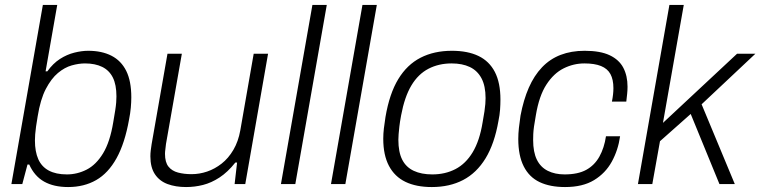

<svg xmlns="http://www.w3.org/2000/svg" viewBox="-20 -743 3069 775"><path d="M255 12Q197 12 158 -10Q119 -32 98 -79H91L70 0H26L153 -723H211L164 -455H171Q194 -487 222 -505Q250 -523 280 -530.5Q310 -538 336 -538Q391 -538 430 -518Q469 -498 489.5 -457Q510 -416 510 -350Q510 -331 508 -308.5Q506 -286 501 -261Q484 -165 450.5 -104.5Q417 -44 368 -16Q319 12 255 12ZM250 -39Q292 -39 330 -58.5Q368 -78 396 -124Q424 -170 437 -249Q442 -278 445 -297Q448 -316 449 -329.5Q450 -343 450 -354Q450 -401 435.5 -430Q421 -459 392.5 -473Q364 -487 323 -487Q298 -487 269.5 -479Q241 -471 214 -448.5Q187 -426 165 -384Q143 -342 132 -273Q128 -250 125.5 -232Q123 -214 122 -200.5Q121 -187 121 -176Q121 -131 134.5 -100.5Q148 -70 177 -54.5Q206 -39 250 -39Z M731 12Q689 12 656.5 0Q624 -12 605.5 -39.5Q587 -67 587 -112Q587 -124 588.5 -136Q590 -148 592 -161L656 -526H714L650 -162Q649 -151 647.5 -140.5Q646 -130 646 -122Q646 -88 660 -70.5Q674 -53 698.5 -46.5Q723 -40 753 -40Q785 -40 816 -50.5Q847 -61 874.5 -82.5Q902 -104 922 -138Q942 -172 950 -217L1004 -526H1062L970 0H927L937 -87H930Q899 -48 866 -26.5Q833 -5 799.5 3.5Q766 12 731 12Z M1114 0 1241 -723H1299L1172 0Z M1316 0 1443 -723H1501L1374 0Z M1723 12Q1660 12 1616.5 -9Q1573 -30 1550 -73.5Q1527 -117 1527 -183Q1527 -203 1529.5 -224.5Q1532 -246 1536 -271Q1552 -365 1587.5 -423.5Q1623 -482 1677.5 -510Q1732 -538 1804 -538Q1868 -538 1911.5 -517Q1955 -496 1977.5 -452.5Q2000 -409 2000 -341Q2000 -322 1998.5 -300.5Q1997 -279 1992 -255Q1976 -163 1940 -104Q1904 -45 1849.5 -16.5Q1795 12 1723 12ZM1725 -39Q1777 -39 1818.5 -60.5Q1860 -82 1888 -128.5Q1916 -175 1928 -249Q1933 -276 1935.5 -293.5Q1938 -311 1939 -323.5Q1940 -336 1940 -347Q1940 -396 1923.5 -427Q1907 -458 1876.5 -472.5Q1846 -487 1803 -487Q1751 -487 1709.5 -465.5Q1668 -444 1640.5 -398Q1613 -352 1599 -277Q1594 -250 1592 -232Q1590 -214 1589 -201.5Q1588 -189 1588 -179Q1588 -129 1603.5 -98.5Q1619 -68 1650 -53.5Q1681 -39 1725 -39Z M2261 12Q2200 12 2158 -8Q2116 -28 2094 -71.5Q2072 -115 2072 -182Q2072 -203 2074.5 -226.5Q2077 -250 2081 -276Q2093 -340 2114.5 -389Q2136 -438 2168 -471.5Q2200 -505 2243 -521.5Q2286 -538 2340 -538Q2403 -538 2441 -520Q2479 -502 2496 -469.5Q2513 -437 2513 -393Q2513 -379 2511.5 -364.5Q2510 -350 2508 -333H2450Q2453 -348 2454.5 -361.5Q2456 -375 2456 -387Q2456 -422 2444 -444Q2432 -466 2406 -476.5Q2380 -487 2339 -487Q2295 -487 2255 -467Q2215 -447 2185.5 -401.5Q2156 -356 2143 -278Q2138 -251 2135.5 -232.5Q2133 -214 2132.5 -201.5Q2132 -189 2132 -178Q2132 -129 2147 -98.5Q2162 -68 2191 -53.5Q2220 -39 2259 -39Q2313 -39 2346.5 -57.5Q2380 -76 2399.5 -111Q2419 -146 2426 -193H2483Q2475 -137 2449.5 -90.5Q2424 -44 2378 -16Q2332 12 2261 12Z M2555 0 2682 -723H2740L2656 -247L2955 -526H3029L2812 -322L2946 0H2884L2768 -283L2644 -173L2613 0Z"/></svg>

Font: Archivo SemiBold ExtraLight
Style: Italic
Weight: 250
Italic angle: -10°
Version: Version 2.001